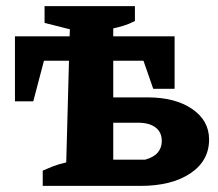

<svg xmlns="http://www.w3.org/2000/svg" viewBox="-20 -609 714 629"><path d="M120 0V-50Q133 -56 152 -63.5Q171 -71 197 -77L206 -410H124L89 -277H29V-490H208L209 -513L126 -534V-589H422V-540Q402 -530 384 -524.5Q366 -519 351 -516V-490H552V-318H482L450 -410H351V-290H463Q554 -290 609.5 -252Q665 -214 665 -152Q665 -82 603.5 -41Q542 0 440 0ZM351 -86H456Q484 -94 497 -109.5Q510 -125 510 -147Q510 -176 489.5 -191.5Q469 -207 432 -207H351Z"/></svg>

Font: Piazzolla SC
Style: Bold
Weight: 700
Designer: Juan Pablo del Peral
Foundry: Huerta Tipografica
Version: Version 1.330